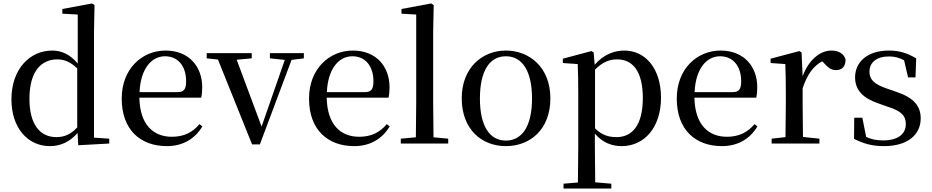

<svg xmlns="http://www.w3.org/2000/svg" viewBox="-20 -829 5382 1109"><path d="M432 10 611 0V-28L523 -34V-647L526 -800L511 -809L340 -777V-750L429 -745V-462C385 -515 335 -537 282 -537C151 -537 46 -429 46 -255C46 -92 139 15 268 15C330 15 384 -10 428 -61ZM426 -93C388 -52 351 -37 305 -37C216 -37 150 -104 150 -258C150 -423 223 -486 311 -486C352 -486 387 -471 426 -434Z M944 15C1036 15 1106 -27 1149 -99L1132 -112C1093 -65 1043 -39 973 -39C866 -39 788 -108 785 -265H1142C1146 -281 1148 -301 1148 -325C1148 -445 1071 -537 936 -537C801 -537 683 -432 683 -260C683 -78 792 15 944 15ZM786 -297C792 -432 855 -504 933 -504C1009 -504 1055 -446 1055 -360C1055 -316 1044 -297 1007 -297Z M1539 -492 1625 -483 1491 -98 1347 -484 1434 -492V-522H1174V-492L1239 -485L1436 5H1481L1664 -483L1735 -492V-522H1539Z M2026 15C2118 15 2188 -27 2231 -99L2214 -112C2175 -65 2125 -39 2055 -39C1948 -39 1870 -108 1867 -265H2224C2228 -281 2230 -301 2230 -325C2230 -445 2153 -537 2018 -537C1883 -537 1765 -432 1765 -260C1765 -78 1874 15 2026 15ZM1868 -297C1874 -432 1937 -504 2015 -504C2091 -504 2137 -446 2137 -360C2137 -316 2126 -297 2089 -297Z M2381 0H2569V-28L2484 -36L2482 -230V-644L2485 -800L2470 -809L2299 -777V-750L2384 -745V-230L2382 -36L2295 -28V0Z M2902 15C3042 15 3159 -81 3159 -261C3159 -441 3037 -537 2902 -537C2768 -537 2647 -440 2647 -261C2647 -82 2762 15 2902 15ZM2902 -17C2808 -17 2752 -101 2752 -260C2752 -420 2808 -504 2902 -504C2996 -504 3053 -420 3053 -260C3053 -101 2996 -17 2902 -17Z M3571 15C3701 15 3798 -92 3798 -265C3798 -433 3708 -537 3586 -537C3525 -537 3464 -512 3415 -455L3409 -526L3396 -534L3231 -490V-465L3317 -459C3319 -410 3320 -361 3320 -293V23L3318 225L3235 232V260H3511V232L3418 224L3416 23V-57C3462 -3 3517 15 3571 15ZM3417 -427C3464 -474 3504 -486 3545 -486C3634 -486 3693 -418 3693 -263C3693 -98 3626 -37 3541 -37C3494 -37 3457 -49 3417 -87Z M4150 15C4242 15 4312 -27 4355 -99L4338 -112C4299 -65 4249 -39 4179 -39C4072 -39 3994 -108 3991 -265H4348C4352 -281 4354 -301 4354 -325C4354 -445 4277 -537 4142 -537C4007 -537 3889 -432 3889 -260C3889 -78 3998 15 4150 15ZM3992 -297C3998 -432 4061 -504 4139 -504C4215 -504 4261 -446 4261 -360C4261 -316 4250 -297 4213 -297Z M4616 -319C4643 -400 4679 -448 4729 -475L4738 -466C4762 -439 4781 -424 4808 -424C4847 -424 4864 -448 4864 -485C4855 -520 4822 -537 4782 -537C4715 -537 4649 -480 4616 -388L4610 -526L4597 -534L4431 -490V-465L4516 -459C4518 -410 4519 -363 4519 -295V-230L4517 -37L4437 -28V0H4713V-28L4618 -38L4616 -230Z M5086 15C5224 15 5298 -52 5298 -145C5298 -217 5258 -265 5156 -299L5104 -317C5030 -342 5002 -369 5002 -415C5002 -467 5042 -503 5115 -503C5147 -503 5174 -496 5202 -481L5225 -382H5268L5272 -492C5220 -522 5176 -537 5114 -537C4989 -537 4919 -470 4919 -382C4919 -305 4970 -260 5053 -232L5106 -213C5188 -188 5212 -159 5212 -112C5212 -55 5167 -18 5081 -18C5041 -18 5011 -25 4983 -38L4961 -149H4914L4913 -27C4968 1 5018 15 5086 15Z"/></svg>

Font: Noto Serif TC Medium
Style: Regular
Weight: 500
Designer: Ryoko NISHIZUKA 西塚涼子 (kana & ideographs); Frank Grießhammer (Latin, Greek & Cyrillic); Wenlong ZHANG 张文龙 (bopomofo); San
Foundry: Adobe
Version: Version 2.001;hotconv 1.1.0;makeotfexe 2.6.0